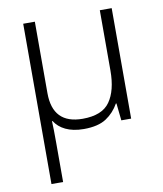

<svg xmlns="http://www.w3.org/2000/svg" viewBox="-86 -602 773 911"><g transform="rotate(-10 301.0 -146.0)"><path d="M457 -532.2V-242.2C457 -177.2 444.3 -127.4 419.4 -92.3C394.5 -56.6 350.6 -39.1 288.1 -39.1C191.9 -39.1 144 -88.9 144 -188V-532.2H87.9V240.2H144V50.8C144 8.3 143.6 -27.8 142.1 -53.2H145C168.9 -15.6 214.4 9.8 285.2 9.8C331.5 9.8 367.7 1 393.6 -16.1C419.4 -33.2 439.9 -55.7 455.1 -83H458L466.8 0H514.2V-532.2Z"/></g></svg>

Font: Noto Reveo Sans
Style: Regular
Weight: 300
Designer: Monotype Design Team
Foundry: Monotype Imaging Inc.
Version: Version 2.007